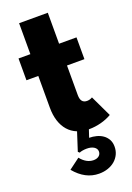

<svg xmlns="http://www.w3.org/2000/svg" viewBox="-167 -701 701 1017"><g transform="rotate(-20 183.0 -193.0)"><path d="M238.6 14.5Q201.4 14.5 172 2.5Q142.7 -9.5 122.5 -32.5Q102.3 -55.5 91.6 -88.6Q80.9 -121.8 80.9 -163.6V-342.7H14.1V-465.5H80.9V-640H242.7V-465.5H340.9V-342.7H242.7V-175.9Q242.7 -130 278.6 -130Q295 -130 309.1 -138.6L365.9 -19.1Q339.5 -3.2 305.5 5.7Q271.4 14.5 238.6 14.5ZM240.9 0 221.8 57.3Q242.3 57.3 262.3 62.5Q282.3 67.7 298 78.6Q313.6 89.5 323.2 106.6Q332.7 123.6 332.7 146.8Q332.7 170.5 323.4 190Q314.1 209.5 297.5 223.9Q280.9 238.2 258 246.1Q235 254.1 207.7 254.1Q130 254.1 70.9 182.7L132.3 136.8Q147.7 156.4 166.1 166.6Q184.5 176.8 204.1 176.8Q223.2 176.8 234.5 167.5Q245.9 158.2 245.9 143.2Q245.9 126.8 230.5 116.8Q215 106.8 190 106.8Q177.7 106.8 165.7 108.9Q153.6 110.9 148.6 114.1L140 106.8L174.5 0Z"/></g></svg>

Font: Spartan ExtBd
Style: Regular
Weight: 800
Designer: Matt Bailey, Mirko Velimirovic
Foundry: Matt Bailey
Version: Version 1.005